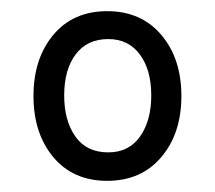

<svg xmlns="http://www.w3.org/2000/svg" viewBox="-20 -750 386 344"><path d="M172 -426Q111 -426 75.5 -468.5Q40 -511 40 -578Q40 -645 75.5 -687.5Q111 -730 172 -730Q233 -730 269 -687.5Q305 -645 305 -578Q305 -511 269 -468.5Q233 -426 172 -426ZM174 -477Q211 -477 231 -505.5Q251 -534 251 -579Q251 -625 230.5 -652.5Q210 -680 174 -680Q136 -680 115.5 -652.5Q95 -625 95 -579Q95 -534 115 -505.5Q135 -477 174 -477Z"/></svg>

Font: Noto Serif Lao Condensed SemiBold
Style: Regular
Weight: 600
Width: 3
Designer: Monotype Design Team
Foundry: Monotype Imaging Inc.
Version: Version 2.003; ttfautohint (v1.8.4.7-5d5b)